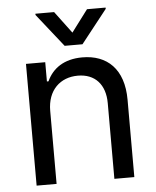

<svg xmlns="http://www.w3.org/2000/svg" viewBox="-54 -811 696 857"><g transform="rotate(-5 294.0 -382.5)"><path d="M164.8 -327.1C164.8 -420.1 222.3 -473 301.1 -473C377.5 -473 423.7 -423.3 423.7 -339.1V0H513.1V-346.6C513.1 -484.7 438.9 -552.6 328.1 -552.6C245.7 -552.6 194.2 -515.3 168.7 -459.2H161.6V-545.5H75.3V0H164.8ZM136.7 -759.2 254.3 -610.8H334.2L451.3 -759.2V-764.9H367.9L294 -666.5L220.5 -764.9H136.7Z"/></g></svg>

Font: Margiela Sans Text
Style: Regular
Weight: 400
Designer: Stefan Endress, Andreas Faust
Version: Version 1.100;FEAKit 1.0